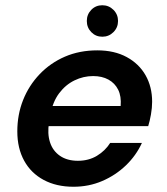

<svg xmlns="http://www.w3.org/2000/svg" viewBox="-20 -700 635 732"><path d="M260 12Q195 12 146.5 -14Q98 -40 72 -87.5Q46 -135 46 -199Q46 -263 68 -318.5Q90 -374 131 -417Q172 -460 227.5 -484Q283 -508 351 -508Q416 -508 463 -482.5Q510 -457 535 -413Q560 -369 560 -312Q560 -289 555.5 -263.5Q551 -238 545 -219H133L147 -296H440Q443 -333 430.5 -358Q418 -383 393.5 -396.5Q369 -410 335 -410Q298 -410 264 -393.5Q230 -377 205.5 -344.5Q181 -312 172 -262L167 -233Q160 -191 170.5 -158Q181 -125 208.5 -106Q236 -87 277 -87Q318 -87 349.5 -106Q381 -125 400 -155H521Q499 -107 460 -69.5Q421 -32 370 -10Q319 12 260 12ZM370 -560Q345 -560 328 -577.5Q311 -595 311 -620Q311 -645 328 -662.5Q345 -680 370 -680Q395 -680 412.5 -662.5Q430 -645 430 -620Q430 -595 412.5 -577.5Q395 -560 370 -560Z"/></svg>

Font: DM Sans 24pt SemiBold
Style: Italic
Weight: 600
Italic angle: -10°
Designer: Colophon Foundry, Jonny Pinhorn
Foundry: Colophon Foundry
Version: Version 4.004;gftools[0.9.30]